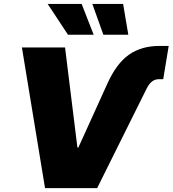

<svg xmlns="http://www.w3.org/2000/svg" viewBox="-20 -973 893 993"><path d="M534.7 -539.1Q582 -644.5 646.7 -689.9Q711.4 -735.4 804.2 -735.4H852.5L824.2 -563.5H802.7Q782.2 -563.5 767.1 -552.2Q752 -541 739.3 -516.6L482.4 0H212.9L93.3 -727.5H316.4L380.4 -210H385.3ZM514.6 -793.5 457.5 -952.6H616.7L643.6 -793.5ZM331.5 -793.5 226.6 -952.6H402.3L464.4 -793.5Z"/></svg>

Font: Inter 18pt Black
Style: Italic
Weight: 900
Italic angle: -9.3988°
Designer: Rasmus Andersson
Foundry: rsms
Version: Version 4.001;git-66647c0bb